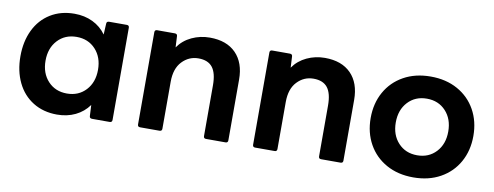

<svg xmlns="http://www.w3.org/2000/svg" viewBox="-51 -764 2595 1009"><g transform="rotate(10 1246.5 -259.0)"><path d="M38 -259Q38 -338 67.5 -399Q97 -460 152 -494Q207 -528 280 -528Q334 -528 377.5 -507Q421 -486 449 -447L452 -505Q452 -518 466 -518H560Q573 -518 573 -505V-13Q573 0 560 0H466Q452 0 452 -13L449 -71Q421 -32 377.5 -11Q334 10 280 10Q207 10 152 -24Q97 -58 67.5 -119Q38 -180 38 -259ZM452 -259Q452 -326 413 -368Q374 -410 312 -410Q250 -410 211 -368Q172 -326 172 -259Q172 -192 211 -150Q250 -108 312 -108Q374 -108 413 -150Q452 -192 452 -259Z M722 0Q709 0 709 -13V-505Q709 -518 722 -518H816Q830 -518 830 -505L833 -446Q861 -486 906 -507Q951 -528 1002 -528Q1092 -528 1141.5 -477.5Q1191 -427 1191 -337V-13Q1191 0 1178 0H1074Q1061 0 1061 -13V-284Q1061 -349 1037 -379.5Q1013 -410 962 -410Q911 -410 875 -372Q839 -334 839 -264V-13Q839 0 826 0Z M1336 0Q1323 0 1323 -13V-505Q1323 -518 1336 -518H1430Q1444 -518 1444 -505L1447 -446Q1475 -486 1520 -507Q1565 -528 1616 -528Q1706 -528 1755.5 -477.5Q1805 -427 1805 -337V-13Q1805 0 1792 0H1688Q1675 0 1675 -13V-284Q1675 -349 1651 -379.5Q1627 -410 1576 -410Q1525 -410 1489 -372Q1453 -334 1453 -264V-13Q1453 0 1440 0Z M1907 -259Q1907 -337 1941 -398Q1975 -459 2037 -493.5Q2099 -528 2181 -528Q2263 -528 2325 -493.5Q2387 -459 2421 -398Q2455 -337 2455 -259Q2455 -181 2421 -120Q2387 -59 2325 -24.5Q2263 10 2181 10Q2099 10 2037 -24.5Q1975 -59 1941 -120Q1907 -181 1907 -259ZM2321 -259Q2321 -326 2282 -368Q2243 -410 2181 -410Q2119 -410 2080 -368Q2041 -326 2041 -259Q2041 -192 2080 -150Q2119 -108 2181 -108Q2243 -108 2282 -150Q2321 -192 2321 -259Z"/></g></svg>

Font: LINE Seed Sans TH App
Style: Bold
Weight: 700
Designer: Dalton Maag Ltd | Thai characters by Cadson Demak Co.,Ltd.
Foundry: Dalton Maag Ltd
Version: Version 1.003